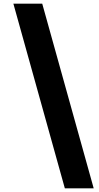

<svg xmlns="http://www.w3.org/2000/svg" viewBox="-20 -1020 534 1040"><path d="M487.5 0 208.8 -1000H52.5L331.2 0Z"/></svg>

Font: Basalte Marquee
Style: Regular
Weight: 400
Designer: Ange Degheest & Benjamin Gomez & Eugénie Bidaut
Foundry: Velvetyne Type Foundry
Version: Version 1.000;FEAKit 1.0